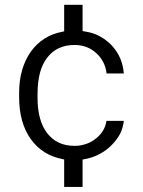

<svg xmlns="http://www.w3.org/2000/svg" viewBox="-20 -656 587 789"><path d="M286.1 -56.6C237.8 -56.6 200.7 -74.2 173.8 -108.9C147.5 -143.1 134.3 -191.4 134.3 -253.9V-271C134.3 -302.7 137.7 -331.1 144 -356C150.4 -380.4 160.6 -401.4 173.8 -418.9C187 -436 202.6 -449.2 221.7 -458C240.7 -466.8 262.2 -471.2 286.1 -471.2C322.3 -471.2 352.5 -459.5 377.4 -436C400.4 -414.6 414.1 -387.2 418 -354H488.8C485.4 -397.9 469.7 -435.5 441.4 -466.8C431.2 -478 420.4 -487.3 408.7 -495.6C396.5 -503.9 383.8 -510.7 370.1 -516.1C356 -521.5 341.3 -524.9 325.7 -527.3L319.3 -528.3V-534.7V-636.2H243.7V-533.2V-527.3L237.8 -525.9C182.1 -515.6 138.2 -487.8 106.4 -443.4C74.7 -397.9 58.6 -341.8 58.6 -274.4V-257.3C58.6 -187.5 74.2 -129.9 106 -85C137.7 -40.5 181.6 -12.7 237.8 -2L243.7 -0.5V5.4V112.3H319.3V5.9V-0.5L325.2 -1.5C348.1 -5.4 369.1 -12.2 388.2 -22.5C407.2 -32.2 424.3 -44.9 439.9 -61C454.6 -75.7 465.8 -91.3 474.1 -107.4C481.9 -123.5 486.8 -141.1 488.8 -159.2H417.5C413.1 -130.9 399.4 -106.9 375.5 -87.9C369.1 -82.5 362.8 -78.1 356 -74.2C348.6 -70.3 341.3 -66.9 334 -64.5C326.7 -62 318.8 -60.1 311 -58.6C302.7 -57.1 294.4 -56.6 286.1 -56.6Z"/></svg>

Font: Shabnam FD Light
Style: Regular
Weight: 300
Foundry: DejaVu fonts team - Redesigned by Saber Rastikerdar - Based on Vazir font
Version: Version 5.00;October 20, 2019;FontCreator 12.0.0.2547 64-bit